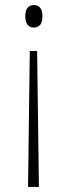

<svg xmlns="http://www.w3.org/2000/svg" viewBox="-20 -563 268 760"><path d="M113 -543C96 -543 80 -532 80 -499C80 -465 96 -454 113 -454C133 -454 148 -465 148 -499C148 -532 133 -543 113 -543ZM127 -361H98L91 177H134Z"/></svg>

Font: Noto Serif Thai ExtraCondensed ExtraLight
Style: Regular
Weight: 200
Width: 2
Designer: Monotype Design Team
Foundry: Monotype Imaging Inc.
Version: Version 2.002